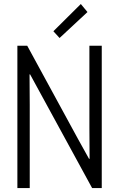

<svg xmlns="http://www.w3.org/2000/svg" viewBox="-20 -951 602 971"><path d="M67.9 -719.7H117.7L373.5 -250L430.2 -147.9H433.1L432.1 -305.7V-719.7H494.6V0H445.8L132.3 -574.7H129.4L130.4 -420.4V0H67.9ZM250 -793 388.7 -930.7 422.4 -890.1 281.2 -758.8Z"/></svg>

Font: Reddit Mono Light
Style: Regular
Weight: 300
Monospace: yes
Designer: Stephen Hutchings
Foundry: Reddit
Version: Version 1.011